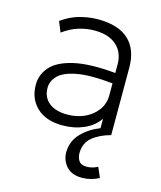

<svg xmlns="http://www.w3.org/2000/svg" viewBox="-109 -580 743 885"><g transform="rotate(15 262.0 -137.5)"><path d="M216.5 15Q138 15 93.8 -26.2Q49.5 -67.5 49.5 -135Q49.5 -183 82.2 -220.5Q115 -258 189.8 -275.5Q264.5 -293 389.5 -281.5V-322Q389.5 -380 352 -413Q314.5 -446 247.5 -446Q209.5 -446 172 -434.5Q134.5 -423 97.5 -396L77 -446Q120 -477 164.5 -488.5Q209 -500 248.5 -500Q347 -500 396.2 -454.2Q445.5 -408.5 445.5 -322V0Q393 14 360 41Q327 68 325.5 114.5Q325 137.5 335.5 153.8Q346 170 373.5 170Q388 170 401.2 166.2Q414.5 162.5 425.5 156.5L446.5 204.5Q408 225 365.5 225Q316 225 290.5 196.2Q265 167.5 265.5 127.5Q267 75 302.8 38.2Q338.5 1.5 389.5 -18V-63Q363.5 -25 317.5 -5Q271.5 15 216.5 15ZM105.5 -135Q105.5 -90 137 -64.5Q168.5 -39 224.5 -39Q271.5 -39 308.8 -56.8Q346 -74.5 367.8 -105.2Q389.5 -136 389.5 -175V-232Q282 -243 219.8 -231.5Q157.5 -220 131.5 -193.8Q105.5 -167.5 105.5 -135Z"/></g></svg>

Font: Geologica Thin
Style: Regular
Weight: 100
Designer: Sindre Bremnes, Frode Helland
Foundry: Monokrom Skriftforlag AS
Version: Version 1.010; ttfautohint (v1.8.4.7-5d5b);gftools[0.9.28]